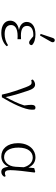

<svg xmlns="http://www.w3.org/2000/svg" viewBox="1054 -1926 885 3034"><g transform="rotate(90 1497.0 -408.5)"><path d="M498 14C588 14 663 -19 710 -71L695 -93C639 -55 577 -39 518 -39C424 -39 375 -77 375 -140C375 -194 417 -244 552 -244C563 -244 571 -244 599 -242V-298C571 -297 556 -296 541 -296C430 -296 389 -334 389 -393C389 -453 437 -492 527 -492C537 -492 545 -492 553 -491L596 -455C621 -434 634 -426 655 -426C678 -426 696 -445 692 -471C658 -509 591 -526 523 -526C389 -526 326 -464 326 -388C326 -330 367 -282 454 -265C354 -249 306 -194 306 -126C306 -39 383 14 498 14ZM515 -608 540 -597 625 -746C641 -773 647 -784 647 -800C647 -819 633 -831 615 -831C595 -831 584 -818 574 -785Z M1475 5H1517C1617 -161 1713 -358 1713 -469C1713 -488 1712 -500 1709 -514C1703 -521 1695 -526 1679 -526C1652 -526 1636 -505 1636 -461C1636 -436 1639 -402 1646 -350C1611 -239 1570 -161 1513 -54C1492 -166 1456 -281 1419 -390C1390 -483 1362 -520 1315 -520C1288 -520 1257 -506 1236 -483L1245 -459C1256 -462 1268 -465 1283 -465C1314 -465 1330 -446 1357 -375C1399 -262 1444 -138 1475 5Z M2312 -257C2312 -414 2385 -483 2468 -483C2530 -483 2593 -446 2622 -342L2615 -212C2607 -88 2532 -30 2465 -30C2370 -30 2312 -111 2312 -257ZM2452 14C2516 14 2581 -20 2616 -101C2624 -14 2651 14 2696 14C2729 14 2757 -5 2773 -33L2763 -56C2748 -48 2735 -43 2718 -43C2686 -43 2668 -63 2668 -129C2668 -204 2687 -380 2706 -513L2693 -522L2636 -506L2627 -414C2592 -493 2535 -526 2463 -526C2354 -526 2242 -432 2242 -249C2242 -80 2332 14 2452 14Z"/></g></svg>

Font: Kiri Minchoo Light
Style: Regular
Weight: 300
Designer: Ryoko NISHIZUKA 西塚涼子 (kana & ideographs); Frank Grießhammer (Latin, Greek & Cyrillic);
akenotsuki.com/eyeben/fonts/ (U+
Foundry: Adobe
akenotsuki.com/eyeben/fonts/
Version: Version 4.002;hotconv 1.0.119;makeotfexe 2.5.65604